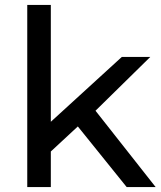

<svg xmlns="http://www.w3.org/2000/svg" viewBox="-20 -762 656 782"><path d="M297 -247 187 -145V0H91V-742H187V-266L476 -530H592L369 -311L614 0H496Z"/></svg>

Font: Montserrat Alternates Medium
Style: Regular
Weight: 500
Designer: Julieta Ulanovsky
Foundry: Julieta Ulanovsky
Version: Version 7.200